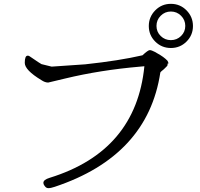

<svg xmlns="http://www.w3.org/2000/svg" viewBox="-20 -970 1040 1000"><path d="M788.5 -753.5Q755 -787 755 -834.5Q755 -882 788.5 -916Q822 -950 870 -950Q918 -950 951.5 -916Q985 -882 985 -834.5Q985 -787 951.5 -753.5Q918 -720 870 -720Q822 -720 788.5 -753.5ZM817 -888Q795 -866 795 -835Q795 -804 817 -782.5Q839 -761 870 -761Q901 -761 923 -782.5Q945 -804 945 -835Q945 -866 923 -888Q901 -910 870 -910Q839 -910 817 -888ZM195 -553Q109 -605 109 -642.5Q109 -680 124 -680Q131 -680 134 -677Q194 -636 196 -636Q223 -629 249 -623L424 -635Q601 -654 722 -682Q751 -709 760 -709Q769 -709 788 -699L798 -693Q833 -674 852 -654Q857 -645 857 -641.5Q857 -638 855 -638H851Q853 -637 853 -632Q853 -627 833 -609L822 -600Q815 -594 815 -592Q749 -158 265 3Q245 10 231 10Q217 10 207 -11Q206 -13 206 -18Q206 -34 239 -44Q688 -183 732 -625L710 -623Q501 -605 319 -561L231 -540Q214 -540 195 -553Z"/></svg>

Font: Sawarabi Mincho
Style: Regular
Weight: 400
Version: Version 1.00